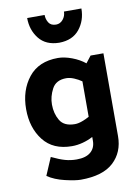

<svg xmlns="http://www.w3.org/2000/svg" viewBox="-103 -828 804 1105"><g transform="rotate(-10 299.0 -275.0)"><path d="M293 -588Q215 -589 175 -639.5Q135 -690 135 -760H237Q237 -735 250 -714.5Q263 -694 293 -694Q317 -694 333.5 -714Q350 -734 350 -760H452Q452 -690 411.5 -639.5Q371 -589 293 -588ZM189 -245Q189 -192 213 -151.5Q237 -111 300 -111Q319 -111 342.5 -119.5Q366 -128 385 -139V-346Q365 -360 341 -370Q317 -380 296 -380Q236 -380 212.5 -335.5Q189 -291 189 -245ZM532 -484V0Q532 94 469.5 152Q407 210 278 210Q247 210 187 196Q127 182 86 154L130 51Q176 73 208 82Q240 91 275 91Q329 91 357 67Q385 43 385 1V-21Q357 -6 325 2.5Q293 11 262 11Q152 11 95 -62Q38 -135 38 -244Q38 -354 97 -428.5Q156 -503 269 -503Q306 -503 350 -486.5Q394 -470 426 -444L457 -484Z"/></g></svg>

Font: Palanquin Dark Medium
Style: Regular
Weight: 500
Designer: Pria Ravichandran
Version: Version 1.001